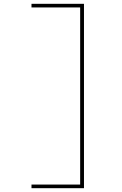

<svg xmlns="http://www.w3.org/2000/svg" viewBox="-20 -843 640 1006"><path d="M145 143V124H400V-804H145V-823H420V143Z"/></svg>

Font: Iosevka Etoile Thin
Style: Regular
Weight: 100
Designer: Belleve Invis
Foundry: Belleve Invis
Version: Version 22.1.2; ttfautohint (v1.8.4)